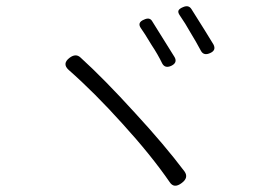

<svg xmlns="http://www.w3.org/2000/svg" viewBox="-20 -729 862 618"><path d="M526 -143Q466 -230 374 -331Q284 -431 201 -504Q179 -524 204 -543Q224 -558 239 -544Q315 -475 415 -365Q510 -262 574 -177Q588 -157 565 -140Q540 -121 526 -143ZM502 -525Q488 -554 468 -584Q444 -624 433 -639Q421 -657 444 -666Q461 -674 469 -662Q497 -618 542 -545Q552 -527 531 -517Q511 -508 502 -525ZM627 -565Q611 -595 592 -626Q577 -653 559 -679Q552 -689 554.5 -695Q557 -701 569 -706Q587 -714 596 -700Q646 -621 667 -586Q677 -567 656 -558Q636 -549 627 -565Z"/></svg>

Font: GenSenRounded TW L
Style: Regular
Weight: 300
Version: Version 1.501;PS 1;hotconv 16.6.51;makeotf.lib2.5.65220